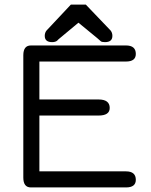

<svg xmlns="http://www.w3.org/2000/svg" viewBox="-20 -820 661 840"><path d="M183.6 -686.5 290 -799.8H355.5L463.9 -686.5Q471.7 -676.8 471.7 -663.1Q471.7 -635.7 439.5 -635.7Q424.8 -635.7 420.9 -639.6Q417 -643.6 405.3 -653.3L323.2 -720.7L242.2 -653.3Q240.2 -652.3 236.3 -648.4Q232.4 -643.6 229.5 -641.6Q221.7 -635.7 208 -635.7Q175.8 -635.7 175.8 -663.1Q175.8 -676.8 183.6 -686.5ZM152.3 -314.5V-70.3H531.2Q574.2 -70.3 574.2 -33.2Q574.2 0 531.2 0H115.2Q82 0 82 -43V-578.1Q82 -621.1 115.2 -621.1H531.2Q574.2 -621.1 574.2 -584Q574.2 -550.8 531.2 -550.8H152.3V-384.8H411.1Q460 -384.8 460 -347.7Q460 -314.5 411.1 -314.5Z"/></svg>

Font: Jura
Style: DemiBold
Weight: 600
Version: Version 2.5